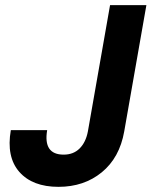

<svg xmlns="http://www.w3.org/2000/svg" viewBox="-20 -718 610 745"><path d="M321 -208 407 -698H548L462 -208Q444 -106 375 -49.5Q306 7 207 7Q106 7 55 -51Q4 -109 22 -213H163Q147 -118 227 -118Q265 -118 289 -142Q313 -166 321 -208Z"/></svg>

Font: Poppins SemiBold
Style: Italic
Weight: 600
Italic angle: -10°
Designer: Ninad Kale (Devanagari), Jonny Pinhorn (Latin)
Foundry: Indian Type Foundry
Version: Version 3.200;PS 1.000;hotconv 16.6.54;makeotf.lib2.5.65590